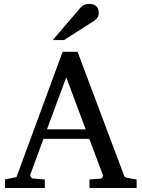

<svg xmlns="http://www.w3.org/2000/svg" viewBox="-20 -948 714 968"><path d="M314 -558.1 216.8 -295.9H412.1ZM431.2 0V-43L488.8 -47.9Q493.7 -47.9 497.1 -54.4Q500.5 -61 499 -64.9L430.2 -248H199.2L132.8 -67.9Q131.8 -64.9 132.8 -61.5Q133.8 -58.1 136.2 -54.9Q138.7 -51.8 141.6 -49.8Q144.5 -47.9 147 -47.9L206.1 -43V0H4.9V-43L63 -55.2L295.9 -687H371.1L603 -69.8Q606.4 -59.6 609.6 -56.2Q612.8 -52.7 624 -50.8L668.9 -43V0ZM478 -883.3Q478 -869.6 471.4 -859.9Q464.8 -850.1 455.1 -843.3L302.7 -746.1H246.1L378.9 -901.4Q384.8 -907.7 389.6 -912.8Q394.5 -918 400.4 -921.4Q406.2 -924.8 413.8 -926.5Q421.4 -928.2 432.1 -928.2Q445.3 -928.2 454.1 -924.1Q462.9 -919.9 468.3 -913.6Q473.6 -907.2 475.8 -899.2Q478 -891.1 478 -883.3Z"/></svg>

Font: BabelStone Ogham Special
Style: Regular
Weight: 400
Designer: Andrew West
Foundry: BabelStone
Version: Version 1.02 March 14, 2022